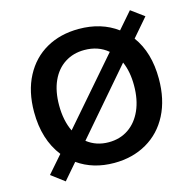

<svg xmlns="http://www.w3.org/2000/svg" viewBox="-114 -873 1041 1030"><g transform="rotate(-15 406.5 -358.0)"><path d="M53 -14 136 -109Q58 -209 58 -362Q58 -476 102 -559.5Q146 -643 224 -687Q302 -731 404 -731Q529 -731 617 -666L696 -757L768 -704L681 -603Q751 -508 751 -362Q751 -247 707.5 -162.5Q664 -78 585 -32.5Q506 13 404 13Q287 13 202 -47L126 41ZM613 -362Q613 -439 588 -495L284 -142Q335 -102 404 -102Q467 -102 514 -134Q561 -166 587 -224.5Q613 -283 613 -362ZM227 -215 534 -569Q481 -614 404 -614Q342 -614 295 -583.5Q248 -553 222.5 -496.5Q197 -440 197 -362Q197 -277 227 -215Z"/></g></svg>

Font: Nebula Sans Semibold
Style: Regular
Weight: 600
Designer: Paul D. Hunt for Adobe (as Source Sans)
Foundry: Nebula Entertainment & Broadcasting LLC
Version: Version 1.010